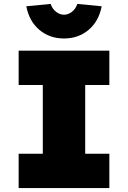

<svg xmlns="http://www.w3.org/2000/svg" viewBox="-20 -958 652 978"><path d="M75 0V-175H198V-525H75V-700H537V-525H414V-175H537V0ZM306 -762Q233 -762 181 -805.5Q129 -849 114 -926L238 -938Q247 -912 266 -897.5Q285 -883 306 -883Q327 -883 346 -897.5Q365 -912 374 -938L498 -926Q483 -849 431 -805.5Q379 -762 306 -762Z"/></svg>

Font: Lexend Black
Style: Regular
Weight: 900
Designer: Bonnie Shaver-Troup, Thomas Jockin
Foundry: Lexend
Version: Version 1.007; ttfautohint (v1.8.3)